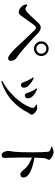

<svg xmlns="http://www.w3.org/2000/svg" viewBox="1066 -1882 868 3040"><g transform="rotate(90 1500.0 -362.0)"><path d="M833 -499.5Q798.8 -465.8 751 -465.8Q703.1 -465.8 668.9 -499.5Q634.8 -533.2 634.8 -582Q634.8 -630.9 668.9 -664.6Q703.1 -698.2 751 -698.2Q798.8 -698.2 833 -664.6Q867.2 -630.9 867.2 -582Q867.2 -533.2 833 -499.5ZM807.1 -638.2Q784.2 -661.1 751 -661.1Q717.8 -661.1 694.8 -638.2Q671.9 -615.2 671.9 -582Q671.9 -548.8 694.8 -525.9Q717.8 -502.9 751 -502.9Q784.2 -502.9 807.1 -525.9Q830.1 -548.8 830.1 -582Q830.1 -615.2 807.1 -638.2ZM70.3 -285.2Q53.7 -307.6 48.8 -349.6L61.5 -361.3Q99.6 -330.1 122.1 -330.1Q139.6 -330.1 174.8 -359.4Q196.3 -377.9 229.5 -413.1Q262.7 -448.2 296.9 -485.4Q331.1 -522.5 340.8 -533.2Q378.9 -573.2 414.1 -573.2Q458 -573.2 503.9 -530.3Q769.5 -274.4 891.6 -193.4Q916 -177.7 929.7 -152.8Q943.4 -127.9 943.4 -101.6Q943.4 -56.6 902.3 -56.6Q858.4 -56.6 746.1 -170.9Q723.6 -194.3 610.8 -314.5Q498 -434.6 460.9 -471.7Q434.6 -498 417 -498Q401.4 -498 380.9 -472.7Q359.4 -447.3 243.2 -283.2Q241.2 -280.3 233.9 -270Q226.6 -259.8 224.6 -257.3Q222.7 -254.9 216.3 -247.1Q210 -239.3 206.5 -237.3Q203.1 -235.4 196.8 -231Q190.4 -226.6 184.6 -225.6Q178.7 -224.6 171.9 -224.6Q147.5 -224.6 118.2 -242.2Q88.9 -259.8 70.3 -285.2Z M1388.7 -516.6Q1537.1 -456.1 1537.1 -365.2Q1537.1 -344.7 1523.9 -333Q1510.7 -321.3 1492.2 -321.3Q1474.6 -321.3 1465.8 -331.5Q1457 -341.8 1447.8 -372.1Q1438.5 -402.3 1430.7 -418Q1407.2 -474.6 1378.9 -505.9ZM1762.7 -372.1Q1697.3 -232.4 1571.3 -117.7Q1445.3 -2.9 1269.5 51.8L1259.8 36.1Q1349.6 -8.8 1432.6 -80.6Q1515.6 -152.3 1569.8 -222.2Q1624 -292 1656.2 -354.5Q1688.5 -417 1688.5 -452.1Q1688.5 -475.6 1636.7 -500L1639.6 -512.7Q1674.8 -517.6 1692.4 -516.6Q1726.6 -514.6 1761.2 -483.9Q1795.9 -453.1 1795.9 -427.7Q1795.9 -417 1781.2 -398.9Q1766.6 -380.9 1762.7 -372.1ZM1257.8 -360.4Q1237.3 -407.2 1204.1 -451.2L1214.8 -461.9Q1252 -448.2 1289.1 -419.9Q1368.2 -369.1 1368.2 -304.7Q1368.2 -285.2 1356.9 -272.5Q1345.7 -259.8 1324.2 -259.8Q1310.5 -259.8 1301.3 -268.6Q1292 -277.3 1287.1 -288.6Q1282.2 -299.8 1273.4 -322.8Q1264.6 -345.7 1257.8 -360.4Z M2304.7 -737.3 2303.7 -754.9Q2364.3 -776.4 2382.8 -776.4Q2418.9 -776.4 2464.4 -750.5Q2509.8 -724.6 2509.8 -703.1Q2509.8 -690.4 2499 -671.4Q2488.3 -652.3 2485.4 -634.8Q2479.5 -583 2475.6 -472.7Q2633.8 -449.2 2724.6 -393.6Q2791 -353.5 2791 -299.8Q2791 -278.3 2778.3 -264.2Q2765.6 -250 2744.1 -250Q2721.7 -250 2706.5 -262.2Q2691.4 -274.4 2667 -304.2Q2642.6 -334 2616.2 -356.4Q2566.4 -395.5 2475.6 -435.5Q2472.7 -300.8 2476.6 -108.4Q2477.5 -81.1 2479 -49.3Q2480.5 -17.6 2480.5 -11.7Q2480.5 19.5 2470.7 32.7Q2460.9 45.9 2436.5 45.9Q2406.2 45.9 2388.2 12.7Q2370.1 -20.5 2370.1 -66.4Q2370.1 -79.1 2375.5 -106Q2380.9 -132.8 2382.8 -153.3Q2391.6 -236.3 2391.6 -441.4Q2391.6 -627.9 2382.8 -688.5Q2379.9 -711.9 2361.3 -721.7Q2342.8 -731.4 2304.7 -737.3Z"/></g></svg>

Font: GenYoMin TW TTF SemiBold
Style: Regular
Weight: 600
Version: Version 1.300